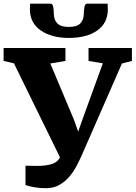

<svg xmlns="http://www.w3.org/2000/svg" viewBox="-42 -1003 735 1040"><path d="M206.5 16.5Q174.5 16.5 144.5 11.2Q114.5 6 96 -0.5V-105.5Q110 -105 127 -104.8Q144 -104.5 161.5 -104.5Q206 -104.5 238 -114.2Q270 -124 283 -150.5L33.5 -660L-22.5 -673V-743H312.5V-673L230.5 -659L358 -356L381.5 -290L405 -357L515 -660L437.5 -673V-743H672.5V-673L618.5 -659L399.5 -159Q389 -135.5 373.5 -105.5Q358 -75.5 335 -47.8Q312 -20 280.2 -1.8Q248.5 16.5 206.5 16.5ZM287 -222 289.5 -206Q289 -214 287 -222ZM232.5 -983Q243.5 -983 246.5 -963.8Q249.5 -944.5 249.5 -930.5Q249.5 -896 268.2 -876.5Q287 -857 331 -857Q374.5 -857 393.2 -876.5Q412 -896 412 -930.5Q412 -944.5 415.2 -963.8Q418.5 -983 429 -983H541Q541 -975.5 541.5 -968Q542 -960.5 542 -952.5Q542 -878 484.8 -837.8Q427.5 -797.5 330.5 -797.5Q238 -797.5 179 -838Q120 -878.5 120 -952.5Q120 -960.5 120.5 -968Q121 -975.5 121 -983Z"/></svg>

Font: Merriweather Black
Style: Regular
Weight: 900
Designer: Eben Sorkin
Foundry: Eben Sorkin
Version: Version 2.200;gftools[0.9.31]